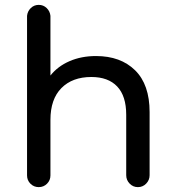

<svg xmlns="http://www.w3.org/2000/svg" viewBox="-20 -765 721 788"><path d="M374 -535Q475 -535 534.5 -476.5Q594 -418 594 -305V-46Q594 -26 580 -11.5Q566 3 546 3Q526 3 512 -11.5Q498 -26 498 -46V-294Q498 -371 461 -410Q424 -449 355 -449Q277 -449 232 -403.5Q187 -358 187 -273V-45Q187 -25 173 -11Q159 3 139 3Q119 3 105 -11Q91 -25 91 -45V-700Q93 -719 106.5 -732Q120 -745 139 -745Q158 -745 171.5 -732Q185 -719 187 -700V-455Q217 -493 265.5 -514Q314 -535 374 -535Z"/></svg>

Font: Sepalumica Med
Style: Regular
Weight: 500
Designer: Julieta Ulanovsky
Foundry: Julieta Ulanovsky
Version: Version 7.200